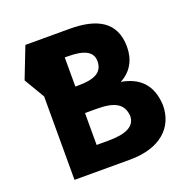

<svg xmlns="http://www.w3.org/2000/svg" viewBox="-142 -964 1092 1103"><g transform="rotate(-20 403.5 -412.5)"><path d="M128.3 -825 54.3 -635 128.3 -510V0H467.6C653.7 0 752.7 -94 752.7 -230C746.4 -363 673.4 -420 570.4 -438C640.4 -474 673.4 -539 673.4 -615C673.4 -772 561.4 -825 398.6 -825ZM316.3 -502V-680H334.5C433.7 -680 485.7 -655 485.7 -596C485.7 -527 432.5 -502 334.5 -502ZM316.3 -145V-340H387.7C494.5 -340 548.4 -313 554.7 -237C554.7 -172 495.4 -145 387.7 -145Z"/></g></svg>

Font: Hussar
Style: BdSuprExt
Weight: 700
Foundry: Cannot Into Space Fonts
Version: Version 2.00